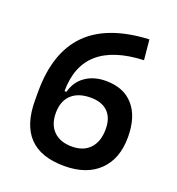

<svg xmlns="http://www.w3.org/2000/svg" viewBox="-129 -801 843 915"><g transform="rotate(20 293.0 -343.0)"><path d="M297.4 9.8Q178.2 9.8 119.1 -52Q60.1 -113.8 60.1 -237.3L149.9 -326.2H187Q201.2 -380.4 243.7 -409.9Q286.1 -439.5 347.2 -439.5Q438 -439.5 487.3 -382.8Q536.6 -326.2 536.6 -222.7Q536.6 -113.3 473.6 -51.8Q410.6 9.8 297.4 9.8ZM299.8 -89.8Q358.9 -89.8 391.4 -125Q423.8 -160.2 423.8 -222.7Q423.8 -279.3 393.3 -309.6Q362.8 -339.8 306.2 -339.8Q242.7 -339.8 208.3 -307.1Q173.8 -274.4 173.8 -214.4Q173.8 -155.8 207 -122.8Q240.2 -89.8 299.8 -89.8ZM60.1 -237.3V-281.2Q60.1 -479.5 162.1 -582.8Q264.2 -686 473.1 -696.3L482.9 -594.2Q177.2 -581.5 177.2 -325.2V-274.4Z"/></g></svg>

Font: Cascadia Code Medium
Style: Regular
Weight: 500
Monospace: yes
Designer: Aaron Bell
Foundry: Saja Typeworks
Version: Version 2407.024